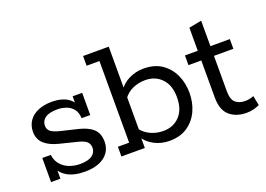

<svg xmlns="http://www.w3.org/2000/svg" viewBox="-89 -807 1443 1041"><g transform="rotate(-20 632.5 -286.5)"><path d="M249 10Q184 10 144.5 -14Q105 -38 90 -85L109 -92V0H55V-139H104Q108 -106 127.5 -83Q147 -60 176 -49Q205 -38 237 -38Q284 -38 307 -54.5Q330 -71 330 -99Q330 -119 316.5 -133Q303 -147 260 -157L164 -181Q113 -194 84.5 -220Q56 -246 56 -289Q56 -325 74.5 -352Q93 -379 127.5 -393.5Q162 -408 208 -408Q260 -408 295 -387Q330 -366 342 -324L324 -322V-397H379V-269H329Q328 -302 312 -322Q296 -342 271.5 -350.5Q247 -359 221 -359Q174 -359 151 -342.5Q128 -326 128 -298Q128 -277 143.5 -264.5Q159 -252 196 -243L292 -220Q347 -207 375 -181Q403 -155 403 -107Q403 -71 384 -44.5Q365 -18 330.5 -4Q296 10 249 10Z M736 10Q690 10 650 -10.5Q610 -31 587 -68L596 -70V0H461V-56H526V-527H452V-583H600V-332L587 -329Q610 -367 650 -387Q690 -407 736 -407Q799 -407 841 -378Q883 -349 904.5 -302Q926 -255 926 -199Q926 -142 904.5 -95Q883 -48 841 -19Q799 10 736 10ZM723 -52Q781 -52 817.5 -90.5Q854 -129 854 -199Q854 -268 817.5 -306.5Q781 -345 723 -345Q685 -345 651.5 -330.5Q618 -316 595 -284L600 -315V-82L595 -112Q618 -82 651.5 -67Q685 -52 723 -52Z M1181 10Q1121 10 1083.5 -22.5Q1046 -55 1046 -127V-341H972V-397H1046V-530L1119 -544V-397H1231V-341H1119V-138Q1119 -89 1140 -71Q1161 -53 1196 -53Q1209 -53 1222 -56Q1235 -59 1245 -63L1256 -7Q1241 0 1221.5 5Q1202 10 1181 10Z"/></g></svg>

Font: Rokkitt SemiBold
Style: Regular
Weight: 400
Version: Version 3.103